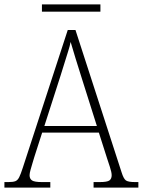

<svg xmlns="http://www.w3.org/2000/svg" viewBox="-22 -850 647 870"><path d="M-2 0V-25H16Q37 -25 47.5 -29Q58 -33 65 -47Q72 -61 81 -89L285 -714H320L529 -69Q538 -40 548.5 -32.5Q559 -25 590 -25H605V0H402V-25H430Q464 -25 474 -32.5Q484 -40 484 -56Q484 -69 476 -93.5Q468 -118 463 -133L426 -249H169L134 -140Q131 -130 126 -113.5Q121 -97 116.5 -81Q112 -65 112 -56Q112 -40 123 -32.5Q134 -25 168 -25H206V0ZM179 -279H417L349 -494Q334 -540 320.5 -585Q307 -630 298 -660Q295 -643 286.5 -616.5Q278 -590 269 -560.5Q260 -531 252 -506ZM168 -797V-830H433V-797Z"/></svg>

Font: Noto Serif Lao SemiCondensed ExtraLight
Style: Regular
Weight: 200
Width: 4
Designer: Monotype Design Team
Foundry: Monotype Imaging Inc.
Version: Version 2.003; ttfautohint (v1.8.4.7-5d5b)